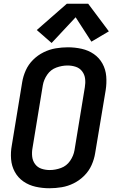

<svg xmlns="http://www.w3.org/2000/svg" viewBox="-20 -995 616 1023"><path d="M243 8Q276 8 309 2.5Q342 -3 373 -18.5Q404 -34 429 -59Q454 -84 468 -115.5Q482 -147 487 -179L543 -514Q549 -552 546 -588.5Q543 -625 526 -656Q509 -687 480 -707Q451 -727 415 -735Q379 -743 342 -743Q310 -743 277 -737.5Q244 -732 212.5 -716.5Q181 -701 156 -676Q131 -651 117 -619.5Q103 -588 98 -556L43 -221Q36 -184 39 -147Q42 -110 59 -79Q76 -48 105 -28Q134 -8 170 0Q206 8 243 8ZM245 -89Q222 -89 201 -96Q180 -103 167 -120.5Q154 -138 151.5 -160.5Q149 -183 153 -205L208 -540Q213 -570 231.5 -597Q250 -624 280 -635Q310 -646 340 -646Q363 -646 384 -639Q405 -632 418 -614.5Q431 -597 433.5 -575Q436 -553 432 -530L377 -195Q372 -165 353.5 -138Q335 -111 305 -100Q275 -89 245 -89ZM255 -766 383 -903 467 -773 560 -828 450 -975H336L176 -835Z"/></svg>

Font: Iosevka Sparkle Semibold
Style: Italic
Weight: 600
Italic angle: -9°
Designer: Belleve Invis
Foundry: Belleve Invis
Version: Version 4.5.0; ttfautohint (v1.8.3)